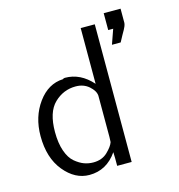

<svg xmlns="http://www.w3.org/2000/svg" viewBox="-110 -831 870 935"><g transform="rotate(-15 325.5 -363.5)"><path d="M45 -236Q45 -333 96 -403Q147 -473 222 -476Q226 -480 233 -480Q311 -480 370 -413V-694H441V0H368V-40Q368 -44 367.5 -54Q367 -64 367 -69Q314 8 227 8Q155 8 100 -59Q45 -126 45 -236ZM118 -237Q118 -181 132 -141Q146 -101 169.5 -81.5Q193 -62 215 -54Q237 -46 261 -46Q305 -46 332.5 -72.5Q360 -99 367 -120Q368 -128 368 -145V-354Q366 -379 339 -402.5Q312 -426 272 -426Q210 -426 164 -381.5Q118 -337 118 -237ZM496 -576 522 -650H497V-735H582V-663Q581 -654 577.5 -646Q574 -638 570.5 -631.5Q567 -625 558 -609.5Q549 -594 540 -576Z"/></g></svg>

Font: Coval
Style: ExtraLight
Weight: 250
Foundry: Context Ltd
Version: Version 001.000